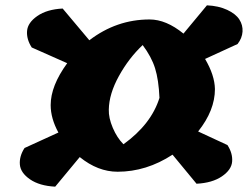

<svg xmlns="http://www.w3.org/2000/svg" viewBox="-20 -745 930 720"><path d="M421 -101Q347 -101 279 -156L187 -45Q128 -48 92.5 -72.5Q57 -97 54.5 -128Q52 -159 72 -190L199 -248Q170 -301 170 -351Q170 -423 232 -508L99 -567Q79 -598 81.5 -629Q84 -660 120 -685Q156 -710 215 -713L315 -594Q417 -672 541 -672Q603 -672 668 -619L756 -725Q800 -723 832 -708Q864 -693 877.5 -672Q891 -651 889.5 -626.5Q888 -602 871 -580L749 -524Q785 -463 786 -411Q786 -331 723 -252L833 -201Q853 -170 850.5 -139Q848 -108 812 -83.5Q776 -59 717 -56L627 -165Q529 -101 421 -101ZM443 -204Q547 -279 578 -378Q575 -446 561.5 -489Q548 -532 515 -576Q463 -527 426 -460Q389 -393 388 -334Q387 -303 403 -265.5Q419 -228 443 -204Z"/></svg>

Font: Tillana ExtraBold
Style: Regular
Weight: 800
Designer: Lipi Raval (Devanagari, Latin), Jonny Pinhorn (Latin)
Foundry: Indian Type Foundry
Version: Version 2.003;PS 1.0;hotconv 1.0.79;makeotf.lib2.5.61930; tt